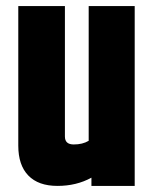

<svg xmlns="http://www.w3.org/2000/svg" viewBox="-20 -610 507 630"><path d="M271 -590H422V0H280V-27Q231 0 168.5 0Q106 0 73 -34Q40 -68 40 -132V-590H193V-162Q193 -136 222 -136Q251 -136 271 -148Z"/></svg>

Font: Khand
Style: Bold
Weight: 700
Designer: Devanagari: Sanchit Sawaria, Jyotish Sonowal; Latin: Satya Rajpurohit
Foundry: Indian Type Foundry
Version: Version 1.101;PS 1.0;hotconv 1.0.78;makeotf.lib2.5.61930; tt